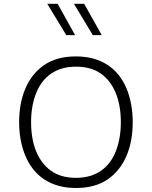

<svg xmlns="http://www.w3.org/2000/svg" viewBox="-20 -963 782 989"><path d="M371.1 -672.4C305.2 -672.4 251 -657.7 207.5 -627.9C121.1 -568.8 78.6 -462.9 78.6 -333.5C78.6 -268.6 89.4 -210.9 110.8 -160.2C153.3 -58.1 239.7 5.4 371.1 5.4C437 5.4 491.2 -9.3 534.7 -39.1C621.1 -98.1 663.6 -204.1 663.6 -333.5C663.6 -398.4 652.8 -456.1 631.8 -507.3C588.9 -608.9 503.4 -672.4 371.1 -672.4ZM371.1 -619.6C423.8 -619.6 467.3 -607.4 501.5 -582.5C569.8 -532.7 602.5 -443.4 602.5 -333.5C602.5 -278.8 594.2 -230 577.6 -186.5C544.4 -100.1 476.6 -46.9 371.1 -46.9C318.8 -46.9 275.4 -59.6 241.2 -84.5C172.9 -134.3 140.1 -223.6 140.1 -333.5C140.1 -388.2 148.4 -437 165 -480.5C198.2 -566.4 266.1 -619.6 371.1 -619.6ZM276.9 -943.4H223.6L321.3 -782.2H366.7ZM413.6 -943.4H360.8L458 -782.2H503.9Z"/></svg>

Font: Estedad Light
Style: Regular
Weight: 300
Designer: Amin Abedi
Version: Version 7.3